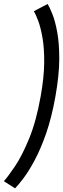

<svg xmlns="http://www.w3.org/2000/svg" viewBox="-76 -776 327 994"><path d="M2 199 -56 162Q-35.5 139.5 1 85.8Q37.5 32 74.5 -57.8Q111.5 -147.5 134.5 -277Q152 -375 152.8 -450Q153.5 -525 144.2 -578.8Q135 -632.5 122.2 -666.8Q109.5 -701 99.5 -718L170.5 -755.5Q180.5 -739.5 195 -703.8Q209.5 -668 220.2 -610Q231 -552 230.8 -469.5Q230.5 -387 211 -277Q191.5 -167.5 162.8 -85.2Q134 -3 103 54.5Q72 112 45 147.5Q18 183 2 199Z"/></svg>

Font: Anybody
Style: Italic
Weight: 400
Italic angle: -10°
Designer: Tyler Finck
Foundry: Etcetera Type Company
Version: Version 1.010; ttfautohint (v1.8.3) -l 8 -r 50 -G 200 -x 14 